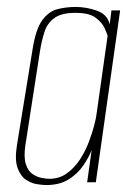

<svg xmlns="http://www.w3.org/2000/svg" viewBox="-20 -525 390 553"><path d="M113 8Q104 8 87 5.5Q70 3 54.5 -7.5Q39 -18 30.5 -41.5Q22 -65 29 -108L74 -384Q83 -441 101.5 -466.5Q120 -492 145 -498.5Q170 -505 198 -505Q228 -505 258.5 -494.5Q289 -484 296 -455L301 -495H326L256 0H231L244 -93Q236 -72 220 -48.5Q204 -25 178 -8.5Q152 8 113 8ZM122 -10Q151 -10 173 -26Q195 -42 210.5 -66Q226 -90 236 -116.5Q246 -143 251.5 -164.5Q257 -186 258 -196L290 -422Q288 -429 281 -444.5Q274 -460 255.5 -474Q237 -488 197 -488Q157 -488 136.5 -473Q116 -458 108 -433Q100 -408 95 -377L53 -106Q48 -72 54.5 -52Q61 -32 74 -23.5Q87 -15 100.5 -12.5Q114 -10 122 -10Z"/></svg>

Font: Alumni Sans Thin Thin
Style: Italic
Weight: 250
Italic angle: -8°
Version: Version 1.016